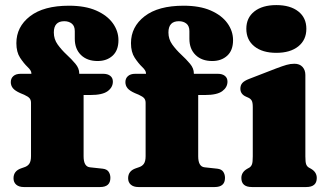

<svg xmlns="http://www.w3.org/2000/svg" viewBox="-20 -754 1316 774"><path d="M317 -124Q317 -82 343 -79.5L394 -74Q411 -72 418 -61.5Q425 -51 425 -37Q425 0 383.5 0H76Q56.5 0 45.5 -9.5Q34.5 -19 34.5 -35.5Q34.5 -65 65.5 -75.5L77 -79.5Q91.5 -84 98.2 -94.2Q105 -104.5 105 -124.5V-339.5Q105 -350.5 99.5 -357.5Q94 -364.5 77.5 -372L62 -378.5Q40.5 -388 32 -398.5Q23.5 -409 23.5 -423Q23.5 -438 33.8 -447.2Q44 -456.5 63.5 -456.5H106.5V-459Q106.5 -469.5 91.2 -484Q76 -498.5 61 -521.2Q46 -544 46 -580Q46 -646 101 -688.5Q156 -731 258 -731Q323 -731 367.2 -711.8Q411.5 -692.5 434.5 -660.8Q457.5 -629 457.5 -592Q457.5 -551 434 -529.5Q410.5 -508 373.5 -508Q331.5 -508 306.5 -532.2Q281.5 -556.5 281.5 -597.5V-628.5Q281.5 -649 269.5 -658.8Q257.5 -668.5 239 -668.5Q197 -668.5 197 -623Q197 -596 212.5 -574.5Q228 -553 248.2 -534.2Q268.5 -515.5 284 -497Q299.5 -478.5 299.5 -458V-456.5H396Q414 -456.5 424.5 -448.2Q435 -440 435 -425Q435 -402 414 -386.5Q393 -371 344.5 -371H317ZM779 -124Q779 -82 805 -79.5L856 -74Q873 -72 880 -61.5Q887 -51 887 -37Q887 0 845.5 0H538Q518.5 0 507.5 -9.5Q496.5 -19 496.5 -35.5Q496.5 -65 527.5 -75.5L539 -79.5Q553.5 -84 560.2 -94.2Q567 -104.5 567 -124.5V-339.5Q567 -350.5 561.5 -357.5Q556 -364.5 539.5 -372L524 -378.5Q502.5 -388 494 -398.5Q485.5 -409 485.5 -423Q485.5 -438 495.8 -447.2Q506 -456.5 525.5 -456.5H568.5V-459Q568.5 -469.5 553.2 -484Q538 -498.5 523 -521.2Q508 -544 508 -580Q508 -646 563 -688.5Q618 -731 720 -731Q785 -731 829.2 -711.8Q873.5 -692.5 896.5 -660.8Q919.5 -629 919.5 -592Q919.5 -551 896 -529.5Q872.5 -508 835.5 -508Q793.5 -508 768.5 -532.2Q743.5 -556.5 743.5 -597.5V-628.5Q743.5 -649 731.5 -658.8Q719.5 -668.5 701 -668.5Q659 -668.5 659 -623Q659 -596 674.5 -574.5Q690 -553 710.2 -534.2Q730.5 -515.5 746 -497Q761.5 -478.5 761.5 -458V-456.5H858Q876 -456.5 886.5 -448.2Q897 -440 897 -425Q897 -402 876 -386.5Q855 -371 806.5 -371H779ZM1094 -541Q1038 -541 1005.5 -567Q973 -593 973 -638Q973 -682.5 1005.5 -708Q1038 -733.5 1094 -733.5Q1150 -733.5 1182.5 -708Q1215 -682.5 1215 -638Q1215 -593 1182.5 -567Q1150 -541 1094 -541ZM1211 -452V-123.5Q1211 -100.5 1214.2 -91.8Q1217.5 -83 1225 -78.5L1234 -73.5Q1257 -60 1257 -36.5Q1257 0 1214.5 0H995.5Q953 0 953 -36.5Q953 -60 976.5 -73.5L985.5 -78.5Q992.5 -83 995.8 -91.8Q999 -100.5 999 -123.5V-322.5Q999 -342 994.2 -349.2Q989.5 -356.5 980.5 -360.5L971.5 -364.5Q949 -374.5 949 -396.5Q949 -410.5 957 -419.5Q965 -428.5 984.5 -436L1093 -478Q1119.5 -488 1135.2 -492.5Q1151 -497 1166.5 -497Q1188 -497 1199.5 -484.2Q1211 -471.5 1211 -452Z"/></svg>

Font: Fraunces 9pt Soft Black
Style: Regular
Weight: 900
Version: Version 1.000;[b76b70a41]